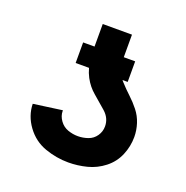

<svg xmlns="http://www.w3.org/2000/svg" viewBox="-103 -625 705 728"><g transform="rotate(20 250.0 -261.0)"><path d="M247 8Q199 8 152.5 -8.5Q106 -25 76 -66Q46 -107 45 -155L161 -171Q161 -170 161 -168Q161 -148 174 -130Q187 -112 207 -105Q227 -98 247 -98Q268 -98 288 -105Q308 -112 320 -129.5Q332 -147 332 -168Q332 -201 305.5 -224.5Q279 -248 254 -269Q229 -290 213 -320Q204 -337 199 -356H145V-439H191V-451V-530H309V-451Q309 -445 309 -439H355V-356H334Q337 -352 340 -349Q359 -328 379 -309.5Q399 -291 416 -269.5Q433 -248 441.5 -221.5Q450 -195 450 -168Q450 -130 435 -94.5Q420 -59 389.5 -35Q359 -11 322 -1.5Q285 8 247 8Z"/></g></svg>

Font: Iosevka SS01
Style: Bold
Weight: 700
Monospace: yes
Designer: Belleve Invis
Foundry: Belleve Invis
Version: 2.3.3; ttfautohint (v1.8.3)